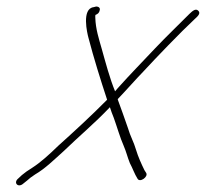

<svg xmlns="http://www.w3.org/2000/svg" viewBox="-20 -504 633 591"><path d="M276.2 -484 268.4 -482C230.4 -477.5 248.6 -401.1 252.2 -388C268.7 -324.7 289.5 -258.4 309.7 -197C260.2 -146.9 208.5 -99.5 159 -55C131.9 -28.7 105.7 -4.5 78.3 13C66.3 20.3 55.9 27.7 47.3 35L36.6 45C19.5 58.5 36 75.5 51.8 61L63.1 52C69.3 46 77.6 39.7 88 33C119 15 145.8 -11.7 176.2 -39C221.2 -82.7 272.2 -125.3 318.3 -174C321.4 -164 325.4 -153 330.3 -141C339.7 -115.2 349.9 -79.3 360.4 -56C368.8 -36.7 372.1 -20.8 379.7 -2C388.4 14 394 31.5 403.3 46C410.4 59.3 437.5 40 429.8 28L424.7 20C415.5 1.3 405.2 -21.3 398.7 -43C392 -66.7 381.1 -84.4 373.4 -111C364.2 -138.7 352 -170.9 342.7 -197C342.9 -197.7 342.9 -198.3 342.4 -199C368.6 -226.2 398.3 -260.3 421.4 -284C456.8 -322.6 537.8 -406.8 579 -445C587.5 -452.9 599.1 -462.4 590.4 -471C581.7 -479.6 571.3 -468.9 562.8 -461C528.4 -426.2 494.8 -394.6 457.2 -355C418.5 -313.6 383.1 -278.1 342.8 -233C339.6 -229.7 336.7 -226.3 334.2 -223C317.9 -262.4 305 -311.7 293.2 -353.5C284.4 -384.4 274.3 -415.1 273.4 -449C273.1 -451.7 273.2 -454.7 273.7 -458C281.3 -460.7 285.7 -465.3 286.8 -472C289.5 -479.5 283.3 -484 276.2 -484Z"/></svg>

Font: Take Off
Style: Drunk
Weight: 400
Foundry: Cannot Into Space Fonts
Version: Version 0.89